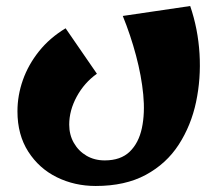

<svg xmlns="http://www.w3.org/2000/svg" viewBox="-20 -372 723 638"><path d="M298 246Q228 246 169 217Q110 188 74 132Q38 76 38 -2Q38 -55 56 -106Q74 -157 109.5 -201.5Q145 -246 198 -278L302 -127Q260 -97 235 -51Q210 -5 210 42Q210 76 225.5 103Q241 130 267.5 145.5Q294 161 328 161Q381 161 411 132Q441 103 451.5 53.5Q462 4 456 -58Q450 -120 432 -187.5Q414 -255 388 -319L612 -352Q638 -276 643 -193.5Q648 -111 631.5 -33Q615 45 574 108.5Q533 172 464.5 209Q396 246 298 246Z"/></svg>

Font: Marhey Light SemiBold
Style: Regular
Weight: 600
Version: Version 1.000